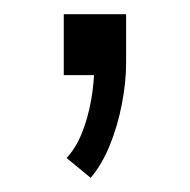

<svg xmlns="http://www.w3.org/2000/svg" viewBox="-20 -106 268 271"><path d="M108 145 74 117Q87 103 95.5 82Q104 61 108.5 36Q113 11 113 -12L124 0H70V-86H158V-17Q158 10 152 41Q146 72 135 99Q124 126 108 145Z"/></svg>

Font: Nunito Sans 7pt Condensed Light
Style: Regular
Weight: 300
Width: 3
Designer: Vernon Adams
Foundry: Vernon Adams
Version: Version 3.101;gftools[0.9.27]